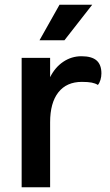

<svg xmlns="http://www.w3.org/2000/svg" viewBox="-20 -796 467 816"><path d="M411 -484Q411 -470 407 -456.5Q403 -443 396 -435Q385 -442 369.5 -445Q354 -448 328 -448Q263 -448 228 -403.5Q193 -359 193 -276V0H72V-550H193V-468Q214 -510 249 -533.5Q284 -557 326 -557Q370 -557 390.5 -539Q411 -521 411 -484ZM233 -776H372L254 -625H148Z"/></svg>

Font: Krub SemiBold
Style: Regular
Weight: 600
Version: Version 1.000; ttfautohint (v1.6)